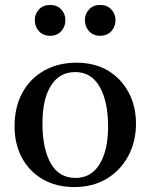

<svg xmlns="http://www.w3.org/2000/svg" viewBox="-20 -746 611 778"><path d="M281 12Q208 12 153.5 -19.5Q99 -51 69 -106.5Q39 -162 39 -234Q39 -312 70.5 -370Q102 -428 159 -460Q216 -492 290 -492Q363 -492 417 -460Q471 -428 501 -372Q531 -316 531 -245Q531 -172 499.5 -113.5Q468 -55 412 -21.5Q356 12 281 12ZM152 -246Q152 -144 185.5 -84.5Q219 -25 286 -25Q350 -25 384 -81.5Q418 -138 418 -233Q418 -334 384 -394Q350 -454 285 -454Q221 -454 186.5 -399Q152 -344 152 -246ZM121 -664Q121 -690 138 -708Q155 -726 183 -726Q211 -726 228 -708Q245 -690 245 -664Q245 -638 228 -619.5Q211 -601 183 -601Q155 -601 138 -619.5Q121 -638 121 -664ZM324 -664Q324 -690 341 -708Q358 -726 386 -726Q414 -726 431 -708Q448 -690 448 -664Q448 -638 431 -619.5Q414 -601 386 -601Q358 -601 341 -619.5Q324 -638 324 -664Z"/></svg>

Font: Tiro Telugu
Style: Regular
Weight: 400
Designer: Telugu: John Hudson & Fiona Ross. Latin: John Hudson.
Foundry: Tiro Typeworks Ltd.
Version: Version 1.52